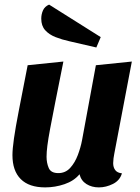

<svg xmlns="http://www.w3.org/2000/svg" viewBox="-20 -793 609 833"><path d="M176 20Q106 20 70 -16Q34 -52 34 -120Q34 -146 40.5 -192Q47 -238 62 -315Q77 -392 100 -510L255 -526Q234 -421 220 -350.5Q206 -280 197.5 -234.5Q189 -189 185.5 -161Q182 -133 182 -113Q182 -86 191.5 -64Q201 -42 233 -42Q264 -42 284.5 -64.5Q305 -87 317.5 -120Q330 -153 336 -185L396 -510L552 -526L476 -127Q474 -118 472.5 -106Q471 -94 471 -85Q471 -67 480 -55Q489 -43 509 -41Q500 -10 470 5Q440 20 409 20Q378 20 355 5.5Q332 -9 325 -37Q301 -8 260 6Q219 20 176 20ZM398 -587 281 -614Q249 -621 221 -632Q193 -643 176 -662Q159 -681 159 -712Q159 -731 166.5 -748Q174 -765 193 -773L417 -632Z"/></svg>

Font: Sansita Swashed SemiBold
Style: Regular
Weight: 600
Designer: Pablo Cosgaya
Foundry: Omnibus-Type
Version: Version 1.003; ttfautohint (v1.8.3)